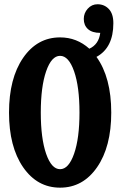

<svg xmlns="http://www.w3.org/2000/svg" viewBox="-20 -864 560 894"><path d="M507.8 -755.9Q507.8 -641.6 429.2 -599.1Q498 -503.4 498 -339.8Q498 -180.7 432.1 -85.4Q366.2 9.8 259.8 9.8Q153.3 9.8 87.6 -85.4Q22 -180.7 22 -339.8Q22 -499 87.6 -594.5Q153.3 -689.9 259.8 -689.9Q337.4 -689.9 396 -637.2Q439.9 -657.2 446.8 -710.9Q409.2 -710.9 389.6 -728.5Q370.1 -746.1 370.1 -775.9Q370.1 -803.2 388.7 -823.7Q407.2 -844.2 434.1 -844.2Q465.8 -844.2 486.8 -822Q507.8 -799.8 507.8 -755.9ZM350.1 -339.8Q350.1 -460 325 -532Q299.8 -604 259.8 -604Q219.7 -604 194.8 -532Q169.9 -460 169.9 -339.8Q169.9 -219.7 194.8 -147.9Q219.7 -76.2 259.8 -76.2Q299.8 -76.2 325 -148.2Q350.1 -220.2 350.1 -339.8Z"/></svg>

Font: Margherita Black
Style: Regular
Weight: 900
Designer: James Puckett
Foundry: Dunwich Type Founders
Version: Version 1.008;hotconv 1.0.109;makeotfexe 2.5.65596